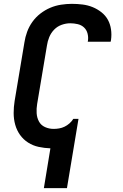

<svg xmlns="http://www.w3.org/2000/svg" viewBox="-20 -763 640 998"><path d="M208 215 242 8Q211 7 181 0.5Q151 -6 126 -22Q101 -38 84 -62Q67 -86 59 -115Q51 -144 51 -175.5Q51 -207 56 -238L107 -543Q111 -570 121 -597.5Q131 -625 148.5 -649.5Q166 -674 190 -692.5Q214 -711 241 -722.5Q268 -734 297 -738.5Q326 -743 353 -743Q382 -743 409.5 -739.5Q437 -736 461.5 -726Q486 -716 507 -699.5Q528 -683 540.5 -660.5Q553 -638 557 -610.5Q561 -583 557 -555L555 -546H436L437 -550Q440 -570 435 -589Q430 -608 416.5 -620.5Q403 -633 384 -637.5Q365 -642 345 -642Q323 -642 300.5 -634Q278 -626 261.5 -609Q245 -592 236 -570Q227 -548 224 -526L173 -222Q169 -198 170.5 -174.5Q172 -151 182.5 -131.5Q193 -112 214 -102.5Q235 -93 259 -93Q273 -93 287.5 -95.5Q302 -98 315.5 -104.5Q329 -111 341 -121.5Q353 -132 361 -145H388L328 215Z"/></svg>

Font: Iosevka Extended Oblique
Style: Bold
Weight: 700
Width: 7
Italic angle: -9°
Monospace: yes
Designer: Belleve Invis
Foundry: Belleve Invis
Version: Version 32.5.0; ttfautohint (v1.8.4)